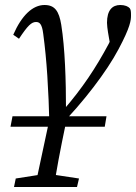

<svg xmlns="http://www.w3.org/2000/svg" viewBox="-20 -507 544 768"><path d="M22 0H399L406 -42H30L22 0ZM36 241H288L296 207L177 189H158L43 207L36 241ZM120 241H196C206 173 218 107 245 -22L258 -83L182 -49L120 241ZM178 2 185 7 213 4C315 -100 407 -221 454 -310C502 -400 504 -426 504 -446C504 -462 503 -468 499 -474C493 -481 480 -487 461 -487C429 -487 408 -466 408 -416C408 -406 410 -391 412 -378L424 -308L432 -368C426 -356 421 -344 415 -332C363 -235 310 -155 233 -66L244 -65C244 -186 240 -314 225 -408C216 -463 199 -487 158 -487C111 -487 67 -446 33 -368L56 -352C91 -405 106 -419 124 -419C138 -419 148 -412 153 -371C167 -266 174 -156 178 2Z"/></svg>

Font: Source Serif Variable
Style: Italic
Weight: 389
Italic angle: -12°
Designer: Frank Grießhammer
Foundry: Adobe Systems Incorporated
Version: Version 3.001;hotconv 1.0.111;makeotfexe 2.5.65597